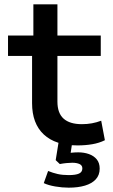

<svg xmlns="http://www.w3.org/2000/svg" viewBox="-20 -662 522 886"><path d="M338 9Q236 9 182 -41.5Q128 -92 128 -186V-404H17V-498H134V-642H245V-498H445V-404H245V-193Q245 -140 273.5 -114.5Q302 -89 358 -89Q382 -89 404 -93Q426 -97 447 -105L464 -15Q438 -2 406 3.5Q374 9 338 9ZM297 204Q267 204 235 198.5Q203 193 182 183L202 127Q224 136 246 141Q268 146 297 146Q329 146 344.5 139Q360 132 360 115Q360 101 347 95Q334 89 313 89Q303 89 287 90.5Q271 92 256 95L237 77L252 -16H315L303 64L274 50Q289 45 306.5 43Q324 41 341 41Q368 41 390.5 49Q413 57 426.5 73.5Q440 90 440 116Q440 146 422 165.5Q404 185 372 194.5Q340 204 297 204Z"/></svg>

Font: Nunito Sans 7pt SemiExpanded SemiBold
Style: Regular
Weight: 600
Width: 6
Designer: Vernon Adams
Foundry: Vernon Adams
Version: Version 3.101;gftools[0.9.27]